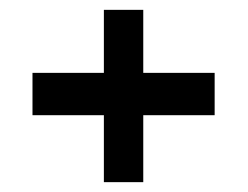

<svg xmlns="http://www.w3.org/2000/svg" viewBox="-20 -472 503 390"><path d="M416 -238H271V-102H191V-238H46V-324H191V-452H271V-324H416Z"/></svg>

Font: Cabin
Style: Regular
Weight: 400
Designer: Pablo Impallari
Foundry: Pablo Impallari
Version: Version 1.007